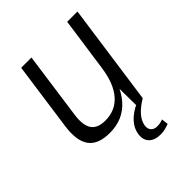

<svg xmlns="http://www.w3.org/2000/svg" viewBox="-207 -656 965 965"><g transform="rotate(-45 276.0 -173.5)"><path d="M133 -182Q124 -116 145.5 -84.5Q167 -53 222 -53Q294 -53 338.5 -104.5Q383 -156 396 -253L435 -319L426 -258Q407 -128 348.5 -60.5Q290 7 194 7Q112 7 79 -38Q46 -83 59 -176L110 -540H183ZM434 0H386L384 -167L437 -540H510ZM370 193Q328 193 306.5 171.5Q285 150 291 110Q296 76 323 46.5Q350 17 396 -4L434 0Q394 24 371.5 49.5Q349 75 344 104Q341 126 352.5 139Q364 152 386 152Q407 152 427 144L431 180Q418 185 402 189Q386 193 370 193Z"/></g></svg>

Font: Pathway Extreme SemiCondensed Light
Style: Italic
Weight: 300
Width: 4
Italic angle: -8°
Version: Version 1.001;gftools[0.9.26]